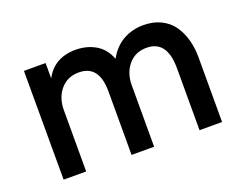

<svg xmlns="http://www.w3.org/2000/svg" viewBox="-85 -653 1020 809"><g transform="rotate(-20 425.0 -248.5)"><path d="M77.1 0 76.7 -487.8H173.8V-418.9Q215.3 -497.1 311 -497.1Q360.4 -497.1 399.4 -474.6Q438.5 -452.1 457 -403.8Q482.9 -451.2 523.9 -474.1Q564.9 -497.1 614.7 -497.1Q658.7 -497.1 692.6 -480.5Q726.6 -463.9 746.8 -435.1Q767.1 -406.2 777.3 -369.6Q787.6 -333 787.6 -290.5V0H686.5V-277.8Q686.5 -402.8 594.7 -402.8Q543.9 -402.8 513.4 -366.5Q482.9 -330.1 482.9 -274.9V0H381.8V-285.2Q381.8 -402.8 291 -402.8Q239.7 -402.8 209 -366.5Q178.2 -330.1 178.2 -274.9V0Z"/></g></svg>

Font: HK Grotesk SemiBold Legacy
Style: Regular
Weight: 600
Designer: Alfredo Marco Pradil
Foundry: Hanken Design Co.
Version: Version 2.022;PS 002.022;hotconv 1.0.88;makeotf.lib2.5.64775